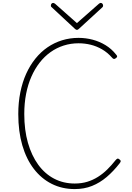

<svg xmlns="http://www.w3.org/2000/svg" viewBox="-20 -1274 900 1313"><path d="M491 19Q405 19 334 -16.5Q263 -52 211.5 -119Q160 -186 132.5 -280.5Q105 -375 105 -494Q105 -573 119 -642.5Q133 -712 159 -769.5Q185 -827 222 -873Q259 -919 305 -950.5Q351 -982 404.5 -998.5Q458 -1015 517 -1015Q567 -1015 614 -1002.5Q661 -990 702 -965Q743 -940 773 -902Q781 -894 781 -888Q781 -882 772 -876Q765 -870 758.5 -871Q752 -872 745 -881Q715 -915 678 -936.5Q641 -958 600.5 -968Q560 -978 517 -978Q464 -978 415.5 -962.5Q367 -947 325.5 -917.5Q284 -888 251 -845.5Q218 -803 194.5 -749.5Q171 -696 158.5 -632Q146 -568 146 -494Q146 -385 171 -297.5Q196 -210 241.5 -147.5Q287 -85 350.5 -52Q414 -19 491 -19Q538 -19 577 -31Q616 -43 650 -64.5Q684 -86 713.5 -115Q743 -144 769 -177Q777 -187 783 -189Q789 -191 797 -184Q806 -177 805.5 -171.5Q805 -166 798 -157Q756 -103 709.5 -63.5Q663 -24 609.5 -2.5Q556 19 491 19ZM669 -1254Q676 -1254 680.5 -1248.5Q685 -1243 685 -1235Q685 -1232 684 -1229.5Q683 -1227 680 -1224L522 -1079Q517 -1074 513.5 -1072Q510 -1070 506 -1070Q502 -1070 498.5 -1072Q495 -1074 490 -1079L333 -1225Q329 -1228 328.5 -1231Q328 -1234 328 -1236Q328 -1244 332.5 -1249Q337 -1254 344 -1254Q347 -1254 350.5 -1252Q354 -1250 357 -1248L506 -1116L656 -1248Q659 -1250 662 -1252Q665 -1254 669 -1254Z"/></svg>

Font: Playwrite NG Modern Thin
Style: Regular
Weight: 250
Designer: Veronika Burian, José Scaglione
Foundry: TypeTogether
Version: Version 1.002